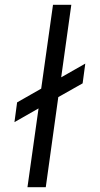

<svg xmlns="http://www.w3.org/2000/svg" viewBox="-20 -777 417 797"><path d="M323 -431 334 -513 234 -456 276 -757H200L151 -409L51 -352L40 -270L140 -327L94 0H170L222 -374Z"/></svg>

Font: Plus Jakarta Sans
Style: Italic
Weight: 400
Italic angle: -8°
Designer: Gumpita Rahayu
Foundry: Tokotype
Version: Version 2.071;gftools[0.9.30]